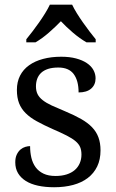

<svg xmlns="http://www.w3.org/2000/svg" viewBox="-20 -786 491 816"><path d="M210 9.8Q172.4 9.8 141.8 3.2Q111.3 -3.4 89.8 -16.8Q68.4 -30.3 56.6 -50Q44.9 -69.8 44.9 -96.2Q44.9 -116.2 51.5 -129.6Q58.1 -143.1 67.6 -150.9Q77.1 -158.7 88.1 -161.9Q99.1 -165 107.9 -165Q107.9 -138.7 113.3 -115.7Q118.7 -92.8 131.3 -75.4Q144 -58.1 164.8 -48.1Q185.5 -38.1 215.8 -38.1Q242.7 -38.1 263.2 -44.7Q283.7 -51.3 297.6 -63.2Q311.5 -75.2 318.8 -92Q326.2 -108.9 326.2 -128.9Q326.2 -147.5 320.6 -160.9Q314.9 -174.3 301 -186Q287.1 -197.8 263.2 -210Q239.3 -222.2 203.1 -237.8Q164.6 -254.9 136 -270.8Q107.4 -286.6 88.9 -305.2Q70.3 -323.7 61 -347.4Q51.8 -371.1 51.8 -403.8Q51.8 -438 65.2 -464.4Q78.6 -490.7 103.5 -508.5Q128.4 -526.4 163.1 -535.6Q197.8 -544.9 240.2 -544.9Q275.9 -544.9 303.2 -537.6Q330.6 -530.3 349.1 -517.8Q367.7 -505.4 377 -488.5Q386.2 -471.7 386.2 -453.1Q386.2 -425.8 367.4 -409.4Q348.6 -393.1 314 -393.1Q314 -443.4 293.2 -471.2Q272.5 -499 228 -499Q202.6 -499 184.6 -493.2Q166.5 -487.3 155 -476.6Q143.6 -465.8 138.2 -451.2Q132.8 -436.5 132.8 -418.9Q132.8 -399.9 139.6 -386Q146.5 -372.1 161.4 -360.4Q176.3 -348.6 200 -337.6Q223.6 -326.7 256.8 -313Q296.4 -296.4 324.7 -280.3Q353 -264.2 371.3 -245.1Q389.6 -226.1 398.4 -202.1Q407.2 -178.2 407.2 -147Q407.2 -107.9 393.1 -78.6Q378.9 -49.3 353 -29.5Q327.1 -9.8 290.8 0Q254.4 9.8 210 9.8ZM91.8 -619.1Q103.5 -633.3 117.7 -651.9Q131.8 -670.4 145.8 -690.2Q159.7 -710 171.9 -729.7Q184.1 -749.5 191.9 -766.1H286.6Q294.4 -749.5 306.6 -729.7Q318.8 -710 332.8 -690.2Q346.7 -670.4 360.8 -651.9Q375 -633.3 386.7 -619.1V-606H347.7Q318.8 -622.6 290 -647.2Q261.2 -671.9 238.8 -695.8Q215.8 -671.9 187.5 -647.2Q159.2 -622.6 130.9 -606H91.8Z"/></svg>

Font: Droid-TTFautohint Serif
Style: Regular
Weight: 400
Foundry: Ascender Corporation
Version: Version 1.00; ttfautohint (v1.00rc1.4-1a1c-dirty) -l 8 -r 50